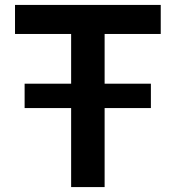

<svg xmlns="http://www.w3.org/2000/svg" viewBox="-20 -760 714 780"><path d="M405 0V-321H593V-420H405V-622H633V-740H41V-622H269V-420H80V-321H269V0Z"/></svg>

Font: Be Vietnam Pro SemiBold
Style: Regular
Weight: 600
Designer: Lam Bao, Tony Le, Vietanh Nguyen
Foundry: Yellow Type Foundry
Version: Version 1.002